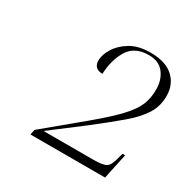

<svg xmlns="http://www.w3.org/2000/svg" viewBox="-109 -927 634 642"><g transform="rotate(30 208.0 -606.0)"><path d="M86 -387 90 -407 231 -524Q291 -574 322 -607Q353 -640 364 -667Q375 -694 375 -727Q375 -764 355.5 -789.5Q336 -815 297 -815Q242 -815 218.5 -776Q195 -737 193 -683Q159 -683 159 -716Q159 -737 174.5 -762.5Q190 -788 220.5 -806.5Q251 -825 298 -825Q356 -825 386 -797.5Q416 -770 416 -725Q416 -686 396 -654.5Q376 -623 337 -590Q298 -557 239 -511L118 -419H310Q348 -419 360.5 -427.5Q373 -436 381 -471L385 -485H395L374 -387Z"/></g></svg>

Font: Noto Serif Display ExtraLight
Style: Italic
Weight: 200
Italic angle: -12°
Designer: Monotype Design Team
Foundry: Monotype Imaging Inc.
Version: Version 2.009